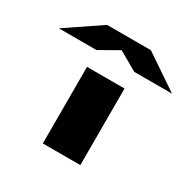

<svg xmlns="http://www.w3.org/2000/svg" viewBox="-353 -905 1055 1064"><g transform="rotate(30 175.0 -373.5)"><path d="M55 -490H295V0H55ZM315 -747 537 -597H295L175 -666L54 -597H-187L35 -747Z"/></g></svg>

Font: Syne ExtraBold
Style: Regular
Weight: 800
Designer: Lucas Descroix
Foundry: Bonjour Monde
Version: Version 2.200; ttfautohint (v1.8.4)